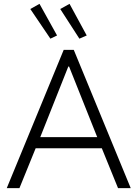

<svg xmlns="http://www.w3.org/2000/svg" viewBox="-20 -979 715 999"><path d="M311.5 -719.7H363.8L660.2 0H594.2L509.8 -207.5H165.5L81.1 0H15.1ZM137.7 -932.1 185.5 -959 276.9 -794.4 242.2 -777.8ZM293.5 -932.1 341.8 -959 431.2 -794.4 393.1 -777.8ZM485.8 -265.6 339.4 -632.8H335.4L189.5 -265.6Z"/></svg>

Font: Reddit Sans Light
Style: Regular
Weight: 300
Designer: Stephen Hutchings
Foundry: Reddit
Version: Version 1.013